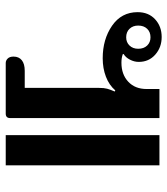

<svg xmlns="http://www.w3.org/2000/svg" viewBox="24 -622 598 687"><g transform="rotate(90 323.5 -279.0)"><path d="M183 -28Q183 -47 196 -57.5Q209 -68 234 -68H295V-334Q295 -352 298 -363Q301 -374 308 -390L304 -392Q285 -370 255 -358.5Q225 -347 189 -347Q121 -347 72.5 -380.5Q24 -414 24 -472Q24 -511 49.5 -534.5Q75 -558 113 -558Q150 -558 176 -535Q202 -512 202 -476Q202 -460 194 -444.5Q186 -429 174 -422V-419Q187 -414 205 -414Q247 -414 273 -438.5Q299 -463 299 -504V-550H403V-16Q403 0 387 0H206Q197 0 190 -7Q183 -14 183 -28ZM464 -550H572V0H464ZM155 -474Q155 -494 143.5 -506Q132 -518 114 -518Q95 -518 83.5 -506Q72 -494 72 -474Q72 -455 83.5 -443Q95 -431 114 -431Q132 -431 143.5 -443Q155 -455 155 -474Z"/></g></svg>

Font: MaitreeSemiBold
Style: Regular
Weight: 600
Designer: CadsonDemak Team
Foundry: CadsonDemak
Version: Version 1.000